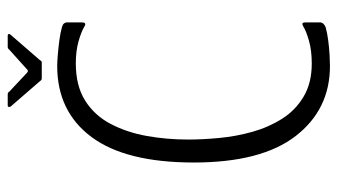

<svg xmlns="http://www.w3.org/2000/svg" viewBox="-204 -640 854 485"><g transform="rotate(-90 222.5 -398.0)"><path d="M408 -17Q408 -7 396 -2Q382 2 363 4.5Q344 7 326 8Q308 9 298 9Q188 9 121 -77.5Q54 -164 54 -335Q54 -507 118.5 -593.5Q183 -680 298 -680Q308 -680 326 -678.5Q344 -677 363 -674.5Q382 -672 396 -668Q403 -666 405.5 -662.5Q408 -659 408 -655V-618Q408 -605 398 -611Q385 -619 360.5 -626Q336 -633 304 -633Q248 -633 210.5 -609.5Q173 -586 151.5 -545Q130 -504 121 -453.5Q112 -403 112 -349Q112 -313 116 -270.5Q120 -228 131.5 -187Q143 -146 164.5 -112Q186 -78 220.5 -57.5Q255 -37 304 -37Q337 -37 361.5 -44Q386 -51 397 -58Q404 -62 406 -60Q408 -58 408 -52ZM267 -719Q262 -719 260 -723L195 -798Q194 -800 194.5 -802.5Q195 -805 198 -805H226Q231 -805 233 -801L281 -756Q286 -752 289 -756L339 -801Q342 -805 346 -805H374Q378 -805 378.5 -802.5Q379 -800 377 -798L312 -723Q311 -719 306 -719Z"/></g></svg>

Font: Glory Thin Light
Style: Regular
Weight: 300
Version: Version 1.011